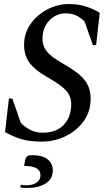

<svg xmlns="http://www.w3.org/2000/svg" viewBox="-20 -690 544 949"><path d="M186 10Q127 10 86.5 -2Q46 -14 5 -37L24 -203H41L83 -82Q132 -34 191 -34Q258 -34 295 -73Q332 -112 332 -174Q332 -202 320.5 -223Q309 -244 281.5 -265Q254 -286 207 -313Q151 -345 125 -381Q99 -417 99 -468Q99 -525 130.5 -570.5Q162 -616 213 -643Q264 -670 321 -670Q366 -670 402.5 -658.5Q439 -647 473 -627L455 -467H439L398 -584Q382 -600 360 -612Q338 -624 304 -624Q258 -624 224 -589Q190 -554 190 -497Q190 -462 212 -435Q234 -408 289 -377Q340 -348 370.5 -322.5Q401 -297 414.5 -268.5Q428 -240 428 -202Q428 -140 394.5 -92.5Q361 -45 305.5 -17.5Q250 10 186 10ZM116 239Q108 239 97.5 238.5Q87 238 80 236L83 223Q97 226 108 226Q142 226 161 212.5Q180 199 180 175Q180 130 99 130L105 98Q107 89 114.5 83Q122 77 139 77Q191 77 216 98Q241 119 241 152Q241 195 205.5 217Q170 239 116 239Z"/></svg>

Font: Spectral SC Medium
Style: Italic
Weight: 500
Italic angle: -10°
Designer: Jean-Baptiste Levee
Foundry: Production Type
Version: Version 2.001